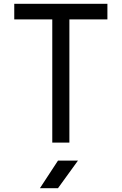

<svg xmlns="http://www.w3.org/2000/svg" viewBox="-20 -750 640 1010"><path d="M255 0V-648H55V-730H545V-648H345V0ZM190 240 285 95H390L285 240Z"/></svg>

Font: Tiny
Style: Regular
Weight: 400
Designer: Philipp Nurullin, Konstantin Bulenkov
Foundry: JetBrains
Version: Version 2.251; ttfautohint (v1.8.4.7-5d5b)